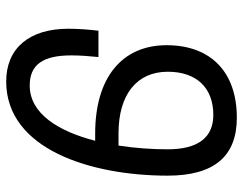

<svg xmlns="http://www.w3.org/2000/svg" viewBox="-103 -679 792 626"><g transform="rotate(90 293.0 -366.0)"><path d="M245.6 9.8C466.8 9.8 552.7 -266.6 552.7 -516.6C552.7 -667.5 490.2 -742.2 363.8 -742.2C214.8 -742.2 127.4 -657.2 127.4 -513.2C127.4 -367.2 233.9 -280.3 415 -280.3H439C408.2 -161.1 351.1 -66.9 258.8 -66.9C191.9 -66.9 160.6 -108.4 160.6 -202.6C160.6 -232.4 163.1 -261.7 166 -291H80.1C76.2 -257.3 73.7 -225.1 73.7 -192.9C73.7 -65.4 137.2 9.8 245.6 9.8ZM454.6 -356.4H415C288.1 -356.4 213.9 -416 213.9 -517.1C213.9 -610.4 266.1 -665.5 354.5 -665.5C428.2 -665.5 466.8 -616.2 466.8 -516.6C466.8 -464.8 462.9 -409.7 454.6 -356.4Z"/></g></svg>

Font: Cascadia Mono NF SemiLight
Style: Italic
Weight: 350
Italic angle: -10°
Monospace: yes
Designer: Aaron Bell
Foundry: Saja Typeworks
Version: Version 2404.023